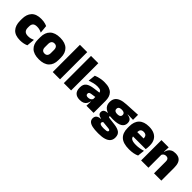

<svg xmlns="http://www.w3.org/2000/svg" viewBox="216 -1879 3291 3291"><g transform="rotate(45 1861.0 -234.0)"><path d="M265.5 13.5Q145 13.5 87 -49.5Q29 -112.5 29 -227V-269.5Q29 -380.5 87 -443.5Q145 -506.5 265 -506.5Q294.5 -506.5 321 -502.8Q347.5 -499 370 -492.2Q392.5 -485.5 410 -477L424 -332.5Q399.5 -345 371 -353.2Q342.5 -361.5 307.5 -361.5Q253.5 -361.5 230.2 -337Q207 -312.5 207 -266.5V-234Q207 -186 232.5 -160.2Q258 -134.5 312.5 -134.5Q346.5 -134.5 374.2 -142Q402 -149.5 429 -162L415.5 -17Q388 -3.5 349 5Q310 13.5 265.5 13.5Z M722.5 15Q599 15 536.2 -45.2Q473.5 -105.5 473.5 -212.5V-275Q473.5 -384.5 536.5 -446Q599.5 -507.5 722.5 -507.5Q846 -507.5 908.8 -446Q971.5 -384.5 971.5 -275V-212.5Q971.5 -105.5 909 -45.2Q846.5 15 722.5 15ZM722.5 -124Q758 -124 776.2 -145.2Q794.5 -166.5 794.5 -206V-282Q794.5 -324.5 776.2 -346.5Q758 -368.5 722.5 -368.5Q687.5 -368.5 669 -346.5Q650.5 -324.5 650.5 -282V-206Q650.5 -166.5 669 -145.2Q687.5 -124 722.5 -124Z M1046.5 0V-659.5H1223.5V0Z M1315.5 0V-659.5H1492.5V0Z M1863.5 0 1868.5 -126 1865 -130.5V-283.5L1863.5 -301.5Q1863.5 -336 1841.2 -352.2Q1819 -368.5 1765.5 -368.5Q1717 -368.5 1672.2 -357Q1627.5 -345.5 1586.5 -330.5L1601 -465Q1626 -476 1656.5 -485.2Q1687 -494.5 1723 -500Q1759 -505.5 1799.5 -505.5Q1868 -505.5 1913.8 -489.8Q1959.5 -474 1986.5 -445.2Q2013.5 -416.5 2025.2 -377Q2037 -337.5 2037 -290V0ZM1711 12Q1637 12 1599.2 -25.8Q1561.5 -63.5 1561.5 -133V-145.5Q1561.5 -219.5 1606.8 -254.5Q1652 -289.5 1751.5 -302L1877 -318L1887.5 -217L1781 -201.5Q1752 -197.5 1740.8 -187.8Q1729.5 -178 1729.5 -159V-157Q1729.5 -139.5 1741.2 -128.5Q1753 -117.5 1780.5 -117.5Q1803.5 -117.5 1820.2 -123.8Q1837 -130 1848.2 -140.5Q1859.5 -151 1866 -163.5L1891 -103.5H1862.5Q1855 -70 1838.8 -44Q1822.5 -18 1792 -3Q1761.5 12 1711 12Z M2346.5 -155Q2221.5 -155 2160.2 -199.2Q2099 -243.5 2099 -322V-328Q2099 -383 2124.2 -420Q2149.5 -457 2201.5 -477.2Q2253.5 -497.5 2333.5 -501.5L2599.5 -515.5V-393.5L2471.5 -396V-391Q2507 -386.5 2530 -374.5Q2553 -362.5 2564 -342Q2575 -321.5 2575 -291.5V-288.5Q2575 -223.5 2520 -189.2Q2465 -155 2346.5 -155ZM2337.5 66H2354Q2387 66 2406 62.2Q2425 58.5 2433.2 51.2Q2441.5 44 2441.5 34V33Q2441.5 19 2428.2 13.8Q2415 8.5 2392 6.5L2245 -8L2282.5 -10.5Q2272 -8.5 2264.2 -3.8Q2256.5 1 2252.2 8.2Q2248 15.5 2248 25.5V26.5Q2248 38.5 2256.8 47.5Q2265.5 56.5 2285.2 61.2Q2305 66 2337.5 66ZM2329.5 192.5Q2252.5 192.5 2199 181Q2145.5 169.5 2118 144Q2090.5 118.5 2090.5 77V75Q2090.5 46.5 2103 27Q2115.5 7.5 2139.5 -3.2Q2163.5 -14 2197 -16V-21Q2157.5 -28 2135.2 -45.5Q2113 -63 2113 -96V-97Q2113 -121 2124.2 -137Q2135.5 -153 2156.8 -161.5Q2178 -170 2208 -170.5V-190L2325.5 -160H2294Q2282 -160 2276.5 -156.5Q2271 -153 2271 -146V-145.5Q2271 -136 2280.5 -132.5Q2290 -129 2310.5 -126.5L2426 -112.5Q2514 -102 2557.5 -69.2Q2601 -36.5 2601 33V36.5Q2601 89.5 2571.8 124Q2542.5 158.5 2486.5 175.5Q2430.5 192.5 2350 192.5ZM2340 -271.5Q2366 -271.5 2382.5 -277.8Q2399 -284 2407.2 -296Q2415.5 -308 2415.5 -325V-328Q2415.5 -345 2407.2 -357Q2399 -369 2382.5 -375.2Q2366 -381.5 2340 -381.5Q2314.5 -381.5 2297.8 -375.2Q2281 -369 2272.8 -357.2Q2264.5 -345.5 2264.5 -328V-325Q2264.5 -308 2272.8 -296Q2281 -284 2297.8 -277.8Q2314.5 -271.5 2340 -271.5Z M2906 13Q2764.5 13 2698.2 -48.5Q2632 -110 2632 -228.5V-267Q2632 -384.5 2694.2 -446Q2756.5 -507.5 2876 -507.5Q2955.5 -507.5 3008.5 -481.2Q3061.5 -455 3088.2 -405.8Q3115 -356.5 3115 -287V-271.5Q3115 -251.5 3113.2 -230.8Q3111.5 -210 3108 -192.5H2949.5Q2951.5 -223 2952.2 -250Q2953 -277 2953 -298.5Q2953 -324.5 2945 -342.2Q2937 -360 2920 -369.2Q2903 -378.5 2876 -378.5Q2835.5 -378.5 2817.2 -357.5Q2799 -336.5 2799 -298V-253.5L2800 -234.5V-203.5Q2800 -188 2805.5 -173.5Q2811 -159 2825.8 -147.8Q2840.5 -136.5 2867.8 -130Q2895 -123.5 2938.5 -123.5Q2983 -123.5 3025.5 -130.8Q3068 -138 3107.5 -151L3093.5 -22.5Q3059 -5.5 3011.2 3.8Q2963.5 13 2906 13ZM2725.5 -192.5V-296.5H3072.5V-192.5Z M3502 0V-283Q3502 -306.5 3496.2 -323.5Q3490.5 -340.5 3476.5 -349.5Q3462.5 -358.5 3438.5 -358.5Q3420 -358.5 3405.5 -352Q3391 -345.5 3380.8 -334.8Q3370.5 -324 3364.5 -310.5L3337.5 -383.5H3366Q3373.5 -418 3391.2 -445.2Q3409 -472.5 3440.8 -488.5Q3472.5 -504.5 3522 -504.5Q3576 -504.5 3610.8 -483.5Q3645.5 -462.5 3662.2 -420.2Q3679 -378 3679 -313.5V0ZM3189.5 0V-492.5H3365.5L3360 -366L3366.5 -348V0Z"/></g></svg>

Font: Anek Gurmukhi Medium ExtraBold
Style: Regular
Weight: 800
Version: Version 1.003